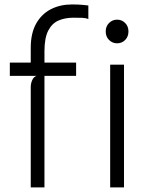

<svg xmlns="http://www.w3.org/2000/svg" viewBox="-20 -820 672 840"><path d="M114.5 0V-439Q114.5 -455 121 -469.5Q127.5 -484 140 -488H23V-546H114.5V-610.5Q114.5 -674.5 138.2 -716.8Q162 -759 202.8 -779.8Q243.5 -800.5 294 -800.5Q321.5 -800.5 338 -799Q354.5 -797.5 366.5 -796V-736.5Q355.5 -741.5 339.5 -742Q323.5 -742.5 300 -742.5Q264.5 -742.5 236 -730.2Q207.5 -718 191 -686Q174.5 -654 174.5 -595.5V-546H313V-488H174.5V0ZM492.5 -630.5Q472 -630.5 457.2 -645Q442.5 -659.5 442.5 -682.5Q442.5 -705 457.2 -719.5Q472 -734 492.5 -734Q513 -734 527.5 -719.5Q542 -705 542 -682.5Q542 -659.5 527.5 -645Q513 -630.5 492.5 -630.5ZM462 0V-537H522.5V0Z"/></svg>

Font: Spline Sans Light
Style: Regular
Weight: 300
Designer: Eben Sorkin, Mirko Velimirovic
Foundry: Sorkin Type
Version: Version 1.000; ttfautohint (v1.8.3)